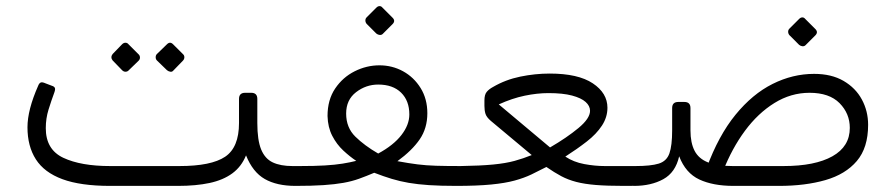

<svg xmlns="http://www.w3.org/2000/svg" viewBox="-20 -609 2924 629"><path d="M341 0Q244 0 184.5 -22Q125 -44 97.5 -87Q70 -130 70 -192Q70 -249 105 -328Q108 -336 113 -338.5Q118 -341 129 -336L150 -328Q157 -326 159.5 -321.5Q162 -317 158 -306Q148 -279 139 -250Q130 -221 130 -189Q130 -119 187.5 -92Q245 -65 341 -65H568Q672 -65 717.5 -95.5Q763 -126 763 -206V-285Q763 -305 783 -305H803Q823 -305 823 -285V-206Q823 -150 835.5 -119.5Q848 -89 873.5 -77Q899 -65 938 -65H963Q978 -65 978 -50V-30Q978 0 948 0Q887 0 847.5 -22.5Q808 -45 786 -100Q771 -63 741 -41Q711 -19 666.5 -9.5Q622 0 563 0ZM401 -378Q397 -374 391 -374Q385 -374 380 -379L349 -411Q345 -416 345 -421.5Q345 -427 349 -432L380 -464Q385 -469 391 -469Q397 -469 401 -464L433 -432Q438 -428 438.5 -421.5Q439 -415 434 -410ZM548 -378Q544 -373 538 -374Q532 -375 527 -379L494 -411Q490 -415 490 -421.5Q490 -428 494 -432L527 -464Q532 -469 537 -469Q542 -469 547 -464L579 -432Q584 -428 584 -421.5Q584 -415 579 -410Z M948 0Q933 0 933 -15V-35Q933 -49 941 -57Q949 -65 963 -65Q1011 -65 1044.5 -67Q1078 -69 1102.5 -73Q1127 -77 1147 -82Q1126 -96 1104.5 -116Q1083 -136 1068.5 -164Q1054 -192 1053 -229Q1053 -282 1078 -319Q1103 -356 1142 -375.5Q1181 -395 1223 -395Q1265 -395 1300.5 -375.5Q1336 -356 1358 -320.5Q1380 -285 1380 -238Q1380 -189 1355 -152.5Q1330 -116 1282 -81Q1320 -74 1348 -70.5Q1376 -67 1408.5 -66Q1441 -65 1490 -65Q1497 -65 1501 -61Q1505 -57 1505 -50V-30Q1505 0 1475 0Q1423 0 1385.5 -2.5Q1348 -5 1319 -10Q1290 -15 1263.5 -23Q1237 -31 1206 -43Q1180 -32 1156.5 -23.5Q1133 -15 1105 -10Q1077 -5 1039.5 -2.5Q1002 0 948 0ZM1219 -106Q1269 -133 1295 -166.5Q1321 -200 1321 -234Q1321 -279 1294 -305.5Q1267 -332 1219 -332Q1179 -332 1146.5 -307Q1114 -282 1114 -237Q1114 -191 1144 -161.5Q1174 -132 1219 -106ZM1234 -498Q1230 -494 1224 -494.5Q1218 -495 1213 -499L1181 -531Q1177 -536 1177 -542Q1177 -548 1181 -552L1213 -584Q1218 -589 1223.5 -589Q1229 -589 1233 -584L1265 -552Q1277 -541 1266 -530Z M1474 0Q1468 0 1464 -3.5Q1460 -7 1460 -20V-43Q1460 -57 1468 -61Q1476 -65 1489 -65Q1554 -66 1595.5 -70Q1637 -74 1666 -82Q1695 -90 1722 -101L1588 -213Q1574 -225 1570.5 -236Q1567 -247 1567 -262V-280Q1567 -299 1574.5 -308Q1582 -317 1595 -324Q1636 -348 1684.5 -358Q1733 -368 1781 -368Q1874 -368 1922 -336Q1970 -304 1970 -256Q1970 -225 1952 -197.5Q1934 -170 1902.5 -145.5Q1871 -121 1832 -96Q1859 -78 1894 -71.5Q1929 -65 1961 -65H2063Q2077 -65 2077 -51V-29Q2077 0 2048 0H2024Q1969 0 1932 -3Q1895 -6 1868 -13Q1841 -20 1818.5 -32Q1796 -44 1770 -62Q1745 -49 1721 -37.5Q1697 -26 1666 -17.5Q1635 -9 1589 -4.5Q1543 0 1474 0ZM1782 -126Q1837 -158 1875 -189.5Q1913 -221 1913 -246Q1913 -262 1898.5 -275Q1884 -288 1854 -296Q1824 -304 1777 -304Q1740 -304 1699 -295.5Q1658 -287 1614 -267Z M2057 0Q2046 0 2039 -3.5Q2032 -7 2032 -26V-45Q2032 -59 2040 -62Q2048 -65 2062 -65Q2112 -65 2138 -73Q2164 -81 2173 -106.5Q2182 -132 2182 -182V-255Q2182 -275 2202 -275H2222Q2242 -275 2242 -255V-182Q2242 -141 2255.5 -115Q2269 -89 2299.5 -77Q2330 -65 2380 -65H2547Q2650 -65 2707 -97Q2764 -129 2764 -190Q2764 -237 2730.5 -271Q2697 -305 2632 -305Q2571 -305 2517 -271.5Q2463 -238 2420.5 -180.5Q2378 -123 2349 -49L2295 -59Q2334 -165 2389.5 -233Q2445 -301 2511 -334Q2577 -367 2647 -367Q2704 -367 2743.5 -344Q2783 -321 2803.5 -283Q2824 -245 2824 -200Q2824 -125 2787 -81.5Q2750 -38 2684 -19Q2618 0 2532 0H2383Q2316 0 2271 -21Q2226 -42 2205 -97Q2193 -44 2153 -22Q2113 0 2057 0ZM2619 -461Q2615 -457 2609 -457.5Q2603 -458 2598 -462L2566 -494Q2562 -499 2562 -505Q2562 -511 2566 -515L2598 -547Q2603 -552 2608.5 -552Q2614 -552 2618 -547L2650 -515Q2662 -504 2651 -493Z"/></svg>

Font: Rubik Light
Style: Regular
Weight: 300
Designer: Hubert and Fischer
Foundry: Hubert and Fischer
Version: Version 2.300;gftools[0.9.30]